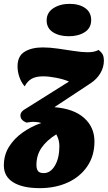

<svg xmlns="http://www.w3.org/2000/svg" viewBox="-55 -776 559 996"><path d="M83 -140Q51 -152 51 -177Q51 -198 80 -213L303 -353Q275 -365 236.5 -372.5Q198 -380 169 -380Q132 -380 109.5 -367.5Q87 -355 73 -328Q55 -349 45.5 -376.5Q36 -404 36 -432Q36 -485 72.5 -507.5Q109 -530 167 -530Q202 -530 244.5 -524Q287 -518 328.5 -511.5Q370 -505 400 -505Q436 -505 456 -517Q473 -504 478.5 -491.5Q484 -479 484 -462Q484 -427 465.5 -396Q447 -365 415 -344L227 -220Q328 -212 381.5 -164Q435 -116 435 -42Q435 32 398 86.5Q361 141 297 170.5Q233 200 151 200Q63 200 14 170Q-35 140 -35 82Q-35 29 -9 -13.5Q17 -56 61 -87.5Q105 -119 159 -138Q139 -144 117 -144Q106 -144 83 -140ZM134 80Q134 100 142 111Q150 122 172 122Q207 122 230 83Q253 44 253 -18Q253 -51 237 -79Q187 -48 160.5 -9.5Q134 29 134 80ZM302 -588Q252 -588 219.5 -609Q187 -630 187 -670Q187 -711 222 -733.5Q257 -756 306 -756Q356 -756 387 -734Q418 -712 418 -672Q418 -631 385 -609.5Q352 -588 302 -588Z"/></svg>

Font: Sansita Swashed Black
Style: Regular
Weight: 900
Designer: Pablo Cosgaya
Foundry: Omnibus-Type
Version: Version 1.003; ttfautohint (v1.8.3)